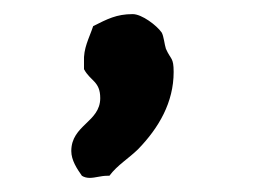

<svg xmlns="http://www.w3.org/2000/svg" viewBox="-20 -98 370 272"><path d="M226 4C226 -17 222 -13 215 -29C213 -35 212 -47 209 -52C202 -62 181 -78 168 -78C145 -78 132 -71 112 -61C106 -43 98 -30 99 -10V0C108 17 122 17 122 41C122 75 81 79 81 116C81 129 89 141 96 151C99 153 103 154 107 154C115 154 123 151 132 151H135C146 136 163 126 176 113C205 83 226 47 226 4Z"/></svg>

Font: Margarine
Style: Regular
Weight: 400
Designer: Astigmatic (AOETI)
Foundry: Astigmatic (AOETI)
Version: Version 1.000